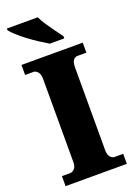

<svg xmlns="http://www.w3.org/2000/svg" viewBox="-173 -997 746 1063"><g transform="rotate(-20 200.0 -465.5)"><path d="M20 0V-59H70Q82 -59 94 -71.5Q106 -84 106 -108V-600Q106 -629 94 -642Q82 -655 70 -655H20V-714H381V-655H330Q313 -655 303.5 -642Q294 -629 294 -599V-110Q294 -86 305 -72.5Q316 -59 330 -59H381V0ZM208 -771Q184 -785 154 -804.5Q124 -824 95 -846Q66 -868 44 -888Q22 -908 13 -921V-931H195Q205 -909 223 -882Q241 -855 260 -829Q279 -803 293 -784V-771Z"/></g></svg>

Font: Noto Serif Armenian SemiCondensed Black
Style: Regular
Weight: 900
Width: 4
Designer: Monotype Design Team
Foundry: Monotype Imaging Inc.
Version: Version 2.008; ttfautohint (v1.8.4.7-5d5b)